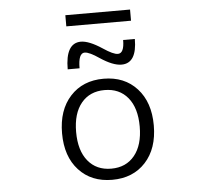

<svg xmlns="http://www.w3.org/2000/svg" viewBox="-59 -949 1118 1022"><g transform="rotate(-5 500.0 -437.5)"><path d="M327.1 -825.2V-884.8H672.9V-825.2ZM509.8 -691.4Q563.5 -655.3 587.9 -655.3Q622.1 -655.3 622.1 -726.6H684.6Q684.6 -596.7 602.5 -596.7Q556.6 -596.7 489.3 -641.6Q436.5 -677.7 412.1 -677.7Q377.9 -677.7 377.9 -596.7H314.5Q314.5 -736.3 396.5 -737.3Q440.4 -737.3 509.8 -691.4ZM321.8 -63Q254.9 -135.7 254.9 -259.8Q254.9 -383.8 321.8 -457Q388.7 -530.3 500 -530.3Q611.3 -530.3 678.2 -457Q745.1 -383.8 745.1 -259.8Q745.1 -135.7 678.2 -63Q611.3 9.8 500 9.8Q388.7 9.8 321.8 -63ZM375.5 -105.5Q420.9 -49.8 500 -49.8Q579.1 -49.8 624.5 -105.5Q669.9 -161.1 669.9 -260.3Q669.9 -359.4 624.5 -414.6Q579.1 -469.7 500 -469.7Q420.9 -469.7 375.5 -414.6Q330.1 -359.4 330.1 -260.3Q330.1 -161.1 375.5 -105.5Z"/></g></svg>

Font: Gen Shin Gothic Monospace Normal
Style: Regular
Weight: 350
Designer: [Source Han Sans]
Ryoko NISHIZUKA  (kana & ideographs); Paul D. Hunt (Latin, Greek & Cyrillic); Wenlong ZHANG  (bopomofo
Version: Version 1.002.20150607